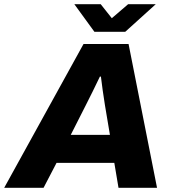

<svg xmlns="http://www.w3.org/2000/svg" viewBox="-58 -897 825 917"><path d="M686 -877H554L476 -810L423 -877H297L393 -745H540ZM-38 0H150L212 -119H488L508 0H692L556 -687H341ZM280 -253 352 -395C371 -433 399 -488 419 -531H424C428 -493 436 -442 443 -396L467 -253Z"/></svg>

Font: Archivo ExtraBold
Style: Italic
Weight: 800
Italic angle: -10°
Designer: Hector Gatti
Foundry: Omnibus-Type
Version: Version 2.001